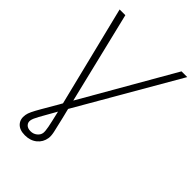

<svg xmlns="http://www.w3.org/2000/svg" viewBox="-271 -837 1161 1161"><g transform="rotate(45 309.5 -256.5)"><path d="M40.5 -727.5H89.4L231.9 -139.6L569.8 -727.5H618.7L245.6 -82L248.5 -69.3Q252.4 -53.7 255.9 -39.8Q259.3 -25.9 262.2 -13.7Q277.3 47.4 283.4 77.4Q289.6 107.4 286.6 126Q280.3 166 249.8 190.9Q219.2 215.8 173.3 215.8Q127 215.8 104.5 190.9Q82 166 88.9 126Q91.3 110.8 101.1 90.3Q110.8 69.8 131.6 33.9Q152.3 -2 187.5 -62L199.7 -84ZM213.9 -27.3Q172.9 44.4 154.3 78.1Q135.7 111.8 133.3 127.9Q129.9 147.5 142.6 160.9Q155.3 174.3 180.2 174.3Q203.6 174.3 220.9 160.6Q238.3 147 241.7 127.9Q244.1 112.3 237.8 79.3Q231.4 46.4 213.9 -27.3Z"/></g></svg>

Font: Inter Display Extra Light
Style: Italic
Weight: 200
Italic angle: -9.39999°
Designer: Rasmus Andersson
Foundry: rsms
Version: Version 4.000;git-4fc901f